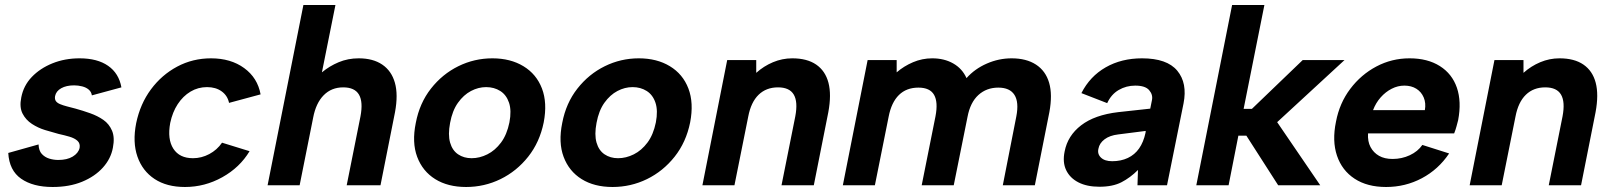

<svg xmlns="http://www.w3.org/2000/svg" viewBox="-20 -740 6440 767"><path d="M134 -163Q135 -138 147 -125Q159 -112 176.5 -106.5Q194 -101 213 -101Q248 -101 270.5 -114.5Q293 -128 298 -149Q301 -167 289.5 -177.5Q278 -188 257.5 -194Q237 -200 214 -205Q188 -212 160 -220.5Q132 -229 107.5 -245Q83 -261 70 -286.5Q57 -312 65 -351Q74 -398 107 -432.5Q140 -467 189.5 -487Q239 -507 298 -507Q369 -507 412 -477Q455 -447 465 -391L347 -359Q345 -373 334.5 -382Q324 -391 308 -395Q292 -399 276 -399Q245 -399 224.5 -387.5Q204 -376 200 -356Q198 -344 203 -336.5Q208 -329 220 -324Q232 -319 247.5 -315Q263 -311 282 -306Q311 -298 340.5 -287.5Q370 -277 393 -261Q416 -245 427.5 -218Q439 -191 431 -150Q423 -106 391 -70.5Q359 -35 308 -14Q257 7 190 7Q112 7 64.5 -26Q17 -59 13 -129Z M719 7Q646 7 597.5 -25Q549 -57 529 -114.5Q509 -172 524 -248Q540 -325 583 -383Q626 -441 688 -474Q750 -507 823 -507Q902 -507 955.5 -468Q1009 -429 1021 -363L895 -329Q889 -358 865.5 -375Q842 -392 807 -392Q771 -392 741 -374Q711 -356 690 -324Q669 -292 660 -249Q648 -184 672.5 -146Q697 -108 751 -108Q785 -108 816 -124.5Q847 -141 867 -170L977 -136Q938 -71 868 -32Q798 7 719 7Z M1192 -720H1320L1266 -451Q1296 -476 1333 -491.5Q1370 -507 1413 -507Q1470 -507 1507 -482Q1544 -457 1557.5 -409.5Q1571 -362 1558 -292L1500 0H1365L1420 -275Q1431 -333 1414 -362Q1397 -391 1351 -391Q1304 -391 1273 -359.5Q1242 -328 1231 -270L1177 0H1049Z M1842 7Q1769 7 1718.5 -24.5Q1668 -56 1646.5 -113.5Q1625 -171 1641 -249Q1656 -328 1701.5 -386Q1747 -444 1811 -475.5Q1875 -507 1947 -507Q2019 -507 2071 -475.5Q2123 -444 2145 -386.5Q2167 -329 2152 -251Q2136 -172 2090 -114Q2044 -56 1979.5 -24.5Q1915 7 1842 7ZM1864 -108Q1896 -108 1927 -123.5Q1958 -139 1981.5 -170.5Q2005 -202 2015 -251Q2024 -298 2013.5 -329.5Q2003 -361 1978.5 -376.5Q1954 -392 1922 -392Q1891 -392 1861.5 -376.5Q1832 -361 1809.5 -329.5Q1787 -298 1778 -249Q1769 -202 1778 -170.5Q1787 -139 1810 -123.5Q1833 -108 1864 -108Z M2427 7Q2354 7 2303.5 -24.5Q2253 -56 2231.5 -113.5Q2210 -171 2226 -249Q2241 -328 2286.5 -386Q2332 -444 2396 -475.5Q2460 -507 2532 -507Q2604 -507 2656 -475.5Q2708 -444 2730 -386.5Q2752 -329 2737 -251Q2721 -172 2675 -114Q2629 -56 2564.5 -24.5Q2500 7 2427 7ZM2449 -108Q2481 -108 2512 -123.5Q2543 -139 2566.5 -170.5Q2590 -202 2600 -251Q2609 -298 2598.5 -329.5Q2588 -361 2563.5 -376.5Q2539 -392 2507 -392Q2476 -392 2446.5 -376.5Q2417 -361 2394.5 -329.5Q2372 -298 2363 -249Q2354 -202 2363 -170.5Q2372 -139 2395 -123.5Q2418 -108 2449 -108Z M2885 -500H3001V-449Q3031 -476 3068 -491.5Q3105 -507 3145 -507Q3204 -507 3240.5 -482Q3277 -457 3289.5 -409.5Q3302 -362 3289 -292L3231 0H3102L3157 -275Q3168 -333 3151 -362Q3134 -391 3088 -391Q3041 -391 3010.5 -361.5Q2980 -332 2969 -274L2914 0H2786Z M3446 -500H3562V-451Q3591 -476 3627.5 -491.5Q3664 -507 3704 -507Q3752 -507 3788 -486.5Q3824 -466 3841 -428Q3874 -465 3922 -486Q3970 -507 4021 -507Q4080 -507 4118.5 -482Q4157 -457 4171 -409.5Q4185 -362 4172 -292L4114 0H3986L4040 -275Q4051 -332 4032.5 -361Q4014 -390 3968 -390Q3921 -390 3888.5 -360.5Q3856 -331 3845 -273L3790 0H3662L3717 -275Q3728 -332 3711.5 -361Q3695 -390 3649 -390Q3601 -390 3571 -360.5Q3541 -331 3530 -274L3475 0H3347Z M4524 0 4526 -61Q4495 -30 4460 -12Q4425 6 4372 6Q4322 6 4288 -11.5Q4254 -29 4239 -60.5Q4224 -92 4233 -135Q4245 -198 4299 -239.5Q4353 -281 4447 -292L4575 -306L4582 -341Q4586 -362 4570.5 -380Q4555 -398 4515 -398Q4479 -398 4449 -380.5Q4419 -363 4403 -328L4300 -368Q4334 -435 4397 -471Q4460 -507 4542 -507Q4642 -507 4683 -457.5Q4724 -408 4708 -327L4642 0ZM4557 -217 4447 -203Q4413 -199 4392.5 -183.5Q4372 -168 4368 -146Q4363 -125 4378 -110.5Q4393 -96 4423 -96Q4458 -96 4485.5 -109Q4513 -122 4530.5 -147Q4548 -172 4556 -209Z M4902 -720H5031L4948 -305H4981L5184 -500H5351L5082 -252L5254 0H5086L4959 -198H4927L4888 0H4759Z M5517 7Q5442 7 5391.5 -26Q5341 -59 5321 -118Q5301 -177 5317 -254Q5331 -328 5374 -385Q5417 -442 5478.5 -474.5Q5540 -507 5611 -507Q5683 -507 5732 -476Q5781 -445 5800 -389.5Q5819 -334 5805 -260Q5802 -249 5798.5 -235.5Q5795 -222 5789 -207H5445Q5443 -175 5455 -152.5Q5467 -130 5489 -117.5Q5511 -105 5543 -105Q5580 -105 5612 -120Q5644 -135 5662 -161L5769 -127Q5726 -63 5660 -28Q5594 7 5517 7ZM5672 -300Q5677 -328 5667.5 -350.5Q5658 -373 5638 -385.5Q5618 -398 5590 -398Q5564 -398 5539.5 -385.5Q5515 -373 5495.5 -351Q5476 -329 5465 -300Z M5950 -500H6066V-449Q6096 -476 6133 -491.5Q6170 -507 6210 -507Q6269 -507 6305.5 -482Q6342 -457 6354.5 -409.5Q6367 -362 6354 -292L6296 0H6167L6222 -275Q6233 -333 6216 -362Q6199 -391 6153 -391Q6106 -391 6075.5 -361.5Q6045 -332 6034 -274L5979 0H5851Z"/></svg>

Font: Albert Sans
Style: Bold Italic
Weight: 700
Italic angle: -11.25°
Designer: Andreas Rasmussen
Foundry: a.Foundry
Version: Version 1.025